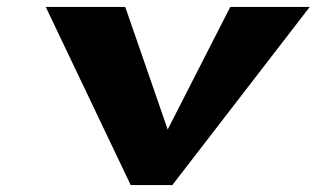

<svg xmlns="http://www.w3.org/2000/svg" viewBox="-20 -533 912 553"><path d="M340.7 -513H111.8L356.4 0H476.4L872.1 -513H643.2L463 -160Z"/></svg>

Font: Hussar
Style: BdSuprExtOblOne
Weight: 700
Foundry: Cannot Into Space Fonts
Version: Version 2.00